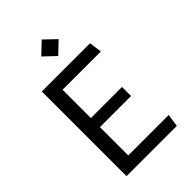

<svg xmlns="http://www.w3.org/2000/svg" viewBox="-275 -1062 1170 1170"><g transform="rotate(-45 310.0 -477.0)"><path d="M319.5 -812 394 -883 319.5 -954.5 244.5 -883ZM541.5 -82H193V-326H461V-404H193V-648H523L511.5 -730H96V0H529.5Z"/></g></svg>

Font: FontWithASyntaxHighlighterNightOwl
Style: Regular
Weight: 400
Designer: Riley Cran & the Lettermatic Team
Foundry: Lettermatic
Version: Version 1.000 (FontWithASyntaxHighlighterNightOwl)